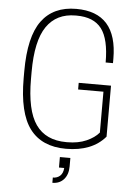

<svg xmlns="http://www.w3.org/2000/svg" viewBox="-64 -838 766 1095"><g transform="rotate(5 319.0 -290.0)"><path d="M338 10Q200 10 131.5 -80.5Q63 -171 63 -370V-410Q63 -608 130 -699Q197 -790 328 -790Q563 -790 563 -525V-500H521Q521 -634 476 -693Q431 -752 333 -752H327Q218 -752 161.5 -670Q105 -588 105 -410V-370Q105 -190 162 -109Q219 -28 337 -28H343Q405 -28 451.5 -48.5Q498 -69 523 -99V-333H378V-371H563V-79Q487 10 338 10ZM368 60V108Q368 155 343.5 182.5Q319 210 278 210V180Q303 180 319.5 165Q336 150 338 120H308V60Z"/></g></svg>

Font: Cooper Hewitt
Style: Light
Weight: 703
Designer: Village Type and Design LLC
Foundry: Cooper Hewitt Smithsonian Design Museum
Version: 1.000